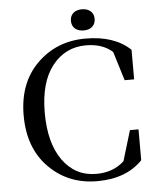

<svg xmlns="http://www.w3.org/2000/svg" viewBox="-61 -974 881 1048"><g transform="rotate(-5 379.0 -450.0)"><path d="M678 -241V-72Q589 21 430 21Q271 21 165.5 -85.5Q60 -192 60 -370.5Q60 -549 167 -654.5Q274 -760 432.5 -760Q591 -760 678 -677V-515H626L577 -674Q522 -723 432 -723Q318 -723 247 -632.5Q176 -542 176 -375.5Q176 -209 244.5 -114Q313 -19 428 -19Q521 -19 581 -75L631 -241ZM362 -863Q362 -890 379.5 -905.5Q397 -921 426.5 -921Q456 -921 474 -905.5Q492 -890 492 -863.5Q492 -837 475 -821Q458 -805 427.5 -805Q397 -805 379.5 -820.5Q362 -836 362 -863Z"/></g></svg>

Font: Ledger
Style: Regular
Weight: 400
Designer: Denis Masharov
Foundry: Denis Masharov
Version: 1.001